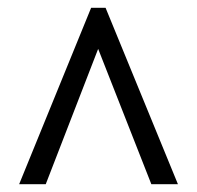

<svg xmlns="http://www.w3.org/2000/svg" viewBox="-20 -734 505 491"><path d="M29 -263H97L231 -609L367 -263H435L250 -714H213Z"/></svg>

Font: Noto Serif Armenian Condensed
Style: Bold
Weight: 700
Width: 3
Designer: Monotype Design Team
Foundry: Monotype Imaging Inc.
Version: Version 2.008